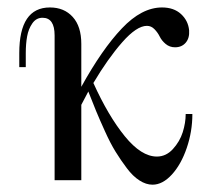

<svg xmlns="http://www.w3.org/2000/svg" viewBox="-20 -488 580 520"><path d="M200.2 0H127.9V-392.1Q127.9 -439.9 95.2 -439.9Q78.1 -439.9 67.6 -424.8Q57.1 -409.7 53.5 -389.6Q49.8 -369.6 49.8 -344.2V-306.2H32.2V-344.2Q32.2 -467.8 115.2 -467.8Q153.8 -467.8 177 -442.1Q200.2 -416.5 200.2 -369.1V-252.9Q256.3 -354.5 310.1 -411.1Q363.8 -467.8 418.9 -467.8Q450.7 -467.8 470.2 -450Q489.7 -432.1 492.2 -405.8Q493.7 -384.8 482.9 -372.3Q472.2 -359.9 454.1 -359.9Q439.5 -359.9 428.7 -368.9Q418 -377.9 412.6 -388.9Q407.2 -399.9 398.4 -408.9Q389.6 -418 377.9 -418Q350.1 -418 311 -373.5Q272 -329.1 232.9 -263.2Q273.4 -173.8 318.1 -118.9Q362.8 -64 404.8 -64Q429.7 -64 448.2 -84.2Q466.8 -104.5 474.9 -129.9Q482.9 -155.3 482.9 -179.2H501Q501 -131.8 485.8 -87.4Q470.7 -43 445.6 -15.4Q420.4 12.2 393.1 12.2Q375.5 12.2 357.7 0.7Q339.8 -10.7 323.5 -32.5Q307.1 -54.2 293 -77.1Q278.8 -100.1 264.2 -132.6Q249.5 -165 240.2 -187.5Q231 -210 219.2 -240.2Q216.3 -235.4 200.2 -204.1Z"/></svg>

Font: Flanker Steampunk
Style: Regular
Weight: 400
Designer: Alexey Kryukov, Leonardo Di Lena
Foundry: Alexey Kryukov, Leonardo Di Lena
Version: 1.210